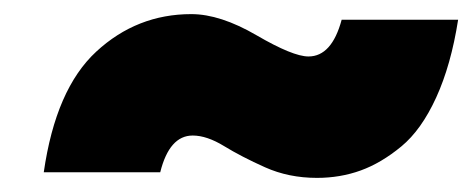

<svg xmlns="http://www.w3.org/2000/svg" viewBox="-20 -480 669 272"><path d="M629 -452Q619 -388 598 -342Q577 -296 548.5 -272.5Q520 -249 491 -238.5Q462 -228 429 -228Q389 -228 355.5 -243Q322 -258 297.5 -273Q273 -288 253 -288Q220 -288 207 -236H42Q59 -354 116.5 -407Q174 -460 251 -460Q292 -460 343.5 -430Q395 -400 417 -400Q450 -400 464 -452Z"/></svg>

Font: Elaine Sans Black
Style: Italic
Weight: 900
Italic angle: -13°
Designer: Wei Huang
Foundry: Wei Huang
Version: Version 2.001;December 24, 2019;FontCreator 12.0.0.2547 64-b